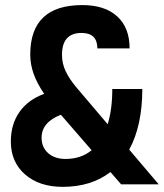

<svg xmlns="http://www.w3.org/2000/svg" viewBox="-20 -723 643 753"><path d="M455.1 0 413.1 -48.3Q337.9 9.8 225.6 9.8Q134.3 9.8 78.4 -38.8Q22.5 -87.4 22.5 -168Q22.5 -235.8 56.4 -283.9Q90.3 -332 153.3 -355Q124.5 -397 111.6 -434.3Q98.6 -471.7 98.6 -508.8Q98.6 -703.1 302.7 -703.1Q391.1 -703.1 439.7 -658.7Q488.3 -614.3 488.3 -533.2H361.8Q361.8 -593.8 299.8 -593.8Q223.1 -593.8 223.1 -507.8Q223.1 -473.6 238 -442.6Q252.9 -411.6 281.2 -378.4L402.3 -235.8Q420.4 -294.4 420.4 -374H538.1Q538.1 -230.5 486.8 -136.2L602.5 0ZM339.4 -133.8 218.8 -272.9Q143.1 -243.7 143.1 -182.6Q143.1 -145.5 168.7 -122.6Q194.3 -99.6 237.3 -99.6Q297.4 -99.6 339.4 -133.8Z"/></svg>

Font: Cascadia Mono NF SemiBold
Style: Regular
Weight: 600
Monospace: yes
Designer: Aaron Bell
Foundry: Saja Typeworks
Version: Version 2404.023; ttfautohint (v1.8.4)